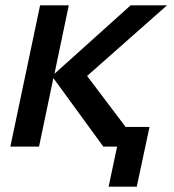

<svg xmlns="http://www.w3.org/2000/svg" viewBox="-20 -552 656 723"><path d="M19 0 131 -532H239L185 -274L472 -532H609L308 -266L453 -74H543L495 151H389L421 0H369L181 -258L127 0Z"/></svg>

Font: Geist Medium
Style: Italic
Weight: 500
Italic angle: -12°
Designer: Basement.studio, Andrés Briganti, Mateo Zaragoza
Foundry: Basement.studio, Vercel, Andrés Briganti, Guido Ferreyra, Mateo Zaragoza
Version: Version 1.500; ttfautohint (v1.8.4.7-5d5b)